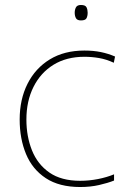

<svg xmlns="http://www.w3.org/2000/svg" viewBox="-20 -741 512 771"><path d="M302 10Q218 10 164 -25.5Q110 -61 84.5 -122.5Q59 -184 59 -261Q59 -342 90.5 -404.5Q122 -467 180 -502.5Q238 -538 319 -538Q355 -538 384.5 -532Q414 -526 442 -514L437 -489Q407 -503 377.5 -508Q348 -513 319 -513Q247 -513 195 -481Q143 -449 114.5 -392Q86 -335 86 -261Q86 -193 108.5 -137Q131 -81 178.5 -48Q226 -15 302 -15Q338 -15 373.5 -22Q409 -29 438 -41V-16Q413 -6 378 2Q343 10 302 10ZM305 -721Q323 -721 327.5 -711.5Q332 -702 332 -690Q332 -677 327.5 -668Q323 -659 305 -659Q290 -659 285 -668Q280 -677 280 -690Q280 -702 285 -711.5Q290 -721 305 -721Z"/></svg>

Font: Noto Sans Hebrew Thin
Style: Regular
Weight: 250
Designer: Monotype Design Team
Foundry: Monotype Imaging Inc.
Version: Version 2.003